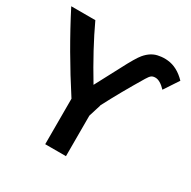

<svg xmlns="http://www.w3.org/2000/svg" viewBox="-174 -871 1037 1042"><g transform="rotate(30 344.5 -350.5)"><path d="M305 -397 385 -548Q430 -635 452 -661Q489 -705 536 -711Q561 -716 588 -713Q649 -707 702 -652L642 -561Q606 -599 577 -599Q561 -599 552 -592Q543 -585 531 -565Q451 -432 392 -318H393Q372 -249 369 -241V13H239V-272Q98 -489 -13 -706H138Q204 -564 305 -397Z"/></g></svg>

Font: Repo
Style: DemiBold
Weight: 600
Designer: Stefan Peev
Foundry: Context Ltd
Version: Version 001.000